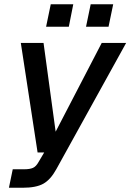

<svg xmlns="http://www.w3.org/2000/svg" viewBox="-20 -734 614 904"><path d="M22 150 40 63H94Q120 63 135 56.5Q150 50 162 28L188 -16H157L78 -532H185L242 -114L459 -532H574L245 63Q218 112 184 131Q150 150 87 150ZM197 -608 219 -714H325L304 -608ZM385 -608 407 -714H513L491 -608Z"/></svg>

Font: Geist Medium
Style: Italic
Weight: 500
Italic angle: -12°
Designer: Basement.studio, Andrés Briganti, Mateo Zaragoza
Foundry: Basement.studio, Vercel, Andrés Briganti, Guido Ferreyra, Mateo Zaragoza
Version: Version 1.500; ttfautohint (v1.8.4.7-5d5b)